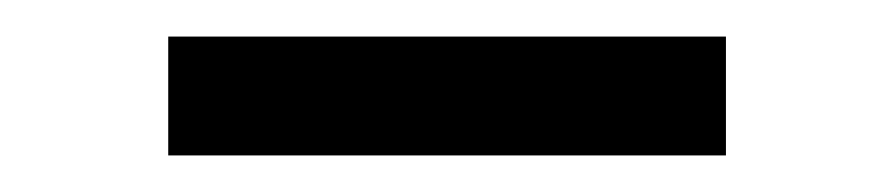

<svg xmlns="http://www.w3.org/2000/svg" viewBox="-20 -305 489 105"><path d="M377 -220H72V-285H377Z"/></svg>

Font: Exo 2
Style: Regular
Weight: 400
Designer: Natanael Gama
Version: Version 1.001;PS 001.001;hotconv 1.0.70;makeotf.lib2.5.58329